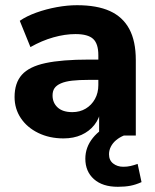

<svg xmlns="http://www.w3.org/2000/svg" viewBox="-20 -521 597 738"><path d="M224 11Q170 11 127 -10Q84 -31 60 -67Q36 -103 36 -148Q36 -202 64 -233.5Q92 -265 155 -278.5Q218 -292 322 -292H375V-214H323Q284 -214 257.5 -211Q231 -208 214 -200.5Q197 -193 189.5 -182Q182 -171 182 -154Q182 -126 201.5 -108Q221 -90 258 -90Q287 -90 309.5 -103.5Q332 -117 345 -140.5Q358 -164 358 -194V-309Q358 -353 338 -371.5Q318 -390 270 -390Q230 -390 185.5 -377.5Q141 -365 97 -340L56 -441Q82 -459 119.5 -472.5Q157 -486 198 -493.5Q239 -501 276 -501Q353 -501 402.5 -478.5Q452 -456 477 -409.5Q502 -363 502 -290V0H361V-99H368Q362 -65 342.5 -40.5Q323 -16 293 -2.5Q263 11 224 11ZM433 197Q374 197 341 167.5Q308 138 308 89Q308 45 337 9Q366 -27 414 -45L456 0Q439 7 426 18Q413 29 406 43Q399 57 399 72Q399 95 415 107.5Q431 120 454 120Q469 120 482 117Q495 114 509 109L524 179Q502 189 481 193Q460 197 433 197Z"/></svg>

Font: Nunito Sans 12pt ExtraLight 12pt ExtraBold
Style: Regular
Weight: 800
Version: Version 3.101;gftools[0.9.27]